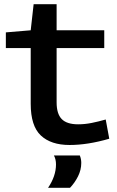

<svg xmlns="http://www.w3.org/2000/svg" viewBox="-20 -684 559 919"><path d="M313 10Q224 10 175.5 -35.5Q127 -81 127 -187V-454H8V-529L127 -539L141 -664H251V-539H479V-454H251V-194Q251 -139 275.5 -114Q300 -89 354 -89Q386 -89 418.5 -95.5Q451 -102 486 -112L503 -20Q400 10 313 10ZM210 215Q248 159 248 103Q248 78 238 60H362Q369 77 369 96Q369 129 353.5 160Q338 191 315 215Z"/></svg>

Font: Georama Extended Medium
Style: Regular
Weight: 500
Width: 7
Designer: Jean-Baptiste Levee
Foundry: Production Type
Version: Version 1.000